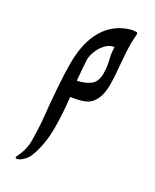

<svg xmlns="http://www.w3.org/2000/svg" viewBox="-221 -502 792 981"><g transform="rotate(30 175.5 -11.5)"><path d="M133 -77Q182 -88 207.5 -109.5Q233 -131 233 -177Q233 -209 226 -242L217 -281Q216 -289 215 -304.5Q214 -320 214 -323Q185 -318 163.5 -294Q142 -270 132 -239Q124 -217 124 -198Q124 -172 133 -77ZM277 -382Q277 -338 284 -260.5Q291 -183 291 -145Q291 -59 248 -22Q224 0 145 12Q156 111 156 187Q156 290 124 369Q117 385 100.5 401.5Q84 418 69 422H66Q58 422 58 416Q58 414 59 413Q87 357 87 307Q87 243 83 196Q60 -27 60 -136Q60 -341 184 -417Q233 -445 273 -445Q280 -445 280 -435Q280 -429 278.5 -409.5Q277 -390 277 -382Z"/></g></svg>

Font: Ponomar Unicode TT
Style: Regular
Weight: 400
Designer: Vladislav V. Dorosh, Yuri A.W. Shardt, Nikita Simmons, Aleksandr Andreev
Foundry: Ponomar Project
Version: 1.1